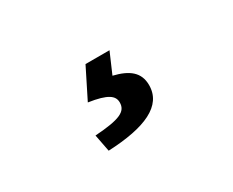

<svg xmlns="http://www.w3.org/2000/svg" viewBox="-53 -170 733 603"><g transform="rotate(-30 313.0 132.0)"><path d="M206 268C341 262 419 228 419 153C419 106 388 83 334 70L366 -4H279L225 104C293 114 312 130 312 154C312 187 284 200 194 206Z"/></g></svg>

Font: Noto Sans Mono CJK HK
Style: Bold
Weight: 700
Designer: Ryoko NISHIZUKA 西塚涼子 (kana, bopomofo & ideographs); Paul D. Hunt (Latin, Greek & Cyrillic); Sandoll Communications 산돌커뮤니
Foundry: Adobe
Version: Version 2.004;hotconv 1.0.118;makeotfexe 2.5.65603